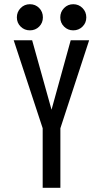

<svg xmlns="http://www.w3.org/2000/svg" viewBox="-20 -891 490 911"><path d="M183.5 -808.5Q183.5 -782.5 165.8 -764.8Q148 -747 122 -747Q96 -747 78 -764.8Q60 -782.5 60 -808.5Q60 -834.5 78 -852.8Q96 -871 122 -871Q148 -871 165.8 -853Q183.5 -835 183.5 -808.5ZM327.5 -747Q302 -747 284 -764.8Q266 -782.5 266 -808.5Q266 -834.5 284 -852.8Q302 -871 327.5 -871Q353.5 -871 371.5 -852.8Q389.5 -834.5 389.5 -808.5Q389.5 -782.5 371.5 -764.8Q353.5 -747 327.5 -747ZM182.5 0V-282.5L45 -700H132.5L224.5 -370.5L315.5 -700H403L266.5 -282.5V0Z"/></svg>

Font: League Mono Condensed
Style: Regular
Weight: 400
Width: 1
Designer: Tyler Finck
Foundry: The League of Moveable Type / Tyler Finck
Version: Version 2.210